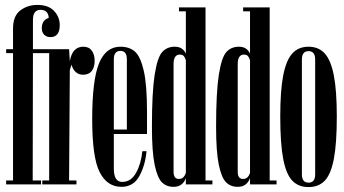

<svg xmlns="http://www.w3.org/2000/svg" viewBox="-20 -750 1400 781"><path d="M223 -648Q223 -599 185 -599Q170 -599 160 -608.5Q150 -618 150 -635Q150 -668 178 -677Q178 -692 169.5 -701Q161 -710 145 -710Q114 -710 114 -669V-550H162V-534H114L113 -16H147V0H5V-16H33V-534H5V-550H33V-634Q33 -685 62.5 -707.5Q92 -730 132 -730Q177 -730 200 -705.5Q223 -681 223 -648Z M365 -503Q365 -476 353 -461Q341 -446 318 -446Q300 -446 288 -457Q276 -468 271 -487L264 -465L261 -16H291V0H152V-16H180V-534H152V-550H261L264 -501Q274 -560 319 -560Q342 -560 353.5 -544Q365 -528 365 -503Z M443 -64Q443 -10 477 -10Q513 -10 533.5 -47Q554 -84 559 -135H576Q571 -78 547 -34Q523 10 474 10Q416 10 385.5 -49.5Q355 -109 355 -266Q355 -423 382.5 -491.5Q410 -560 470 -560Q506 -560 528.5 -540.5Q551 -521 564.5 -463.5Q578 -406 578 -295V-205H443ZM443 -223H496V-509Q496 -543 470 -543Q443 -543 443 -509Z M844 -16V0H736V-26Q731 -10 718.5 0Q706 10 686 10Q657 10 638.5 -8.5Q620 -27 609 -80Q598 -133 598 -234Q598 -374 609 -445Q620 -516 639.5 -538Q659 -560 691 -560Q723 -560 736 -532V-704H708V-720H816V-16ZM736 -47V-505Q733 -516 727.5 -522Q722 -528 711 -528Q699 -528 692.5 -518.5Q686 -509 686 -490V-51Q686 -22 708 -22Q728 -22 736 -47Z M1105 -16V0H997V-26Q992 -10 979.5 0Q967 10 947 10Q918 10 899.5 -8.5Q881 -27 870 -80Q859 -133 859 -234Q859 -374 870 -445Q881 -516 900.5 -538Q920 -560 952 -560Q984 -560 997 -532V-704H969V-720H1077V-16ZM997 -47V-505Q994 -516 988.5 -522Q983 -528 972 -528Q960 -528 953.5 -518.5Q947 -509 947 -490V-51Q947 -22 969 -22Q989 -22 997 -47Z M1350 -276Q1350 -166 1338 -103.5Q1326 -41 1301 -15Q1276 11 1235 11Q1194 11 1169 -15Q1144 -41 1132 -103.5Q1120 -166 1120 -276Q1120 -381 1132 -443Q1144 -505 1169 -532.5Q1194 -560 1235 -560Q1276 -560 1301 -532.5Q1326 -505 1338 -443Q1350 -381 1350 -276ZM1262 -41V-508Q1262 -542 1235 -542Q1208 -542 1208 -508V-41Q1208 -7 1235 -7Q1262 -7 1262 -41Z"/></svg>

Font: FFF_Magyar-Nemzet Bold
Style: Regular
Weight: 700
Width: 2
Designer: bBox Type GmbH
Foundry: bBox Type GmbH
Version: Version 0.004